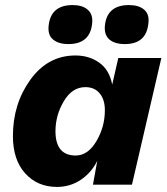

<svg xmlns="http://www.w3.org/2000/svg" viewBox="-20 -729 658 758"><path d="M250 -555Q211 -555 189.5 -573Q168 -591 172 -627Q180 -709 267 -709Q305 -709 326 -691Q347 -673 344 -639Q337 -555 250 -555ZM473 -555Q433 -555 412 -573Q391 -591 394 -627Q402 -709 489 -709Q528 -709 549 -691Q570 -673 566 -639Q559 -555 473 -555ZM205 9Q128 9 79.5 -44.5Q31 -98 31 -192Q31 -319 100 -414.5Q169 -510 278 -510Q332 -510 372 -481.5Q412 -453 423 -395L447 -500H617L501 0H347L364 -94Q340 -46 298 -18.5Q256 9 205 9ZM279 -115Q327 -115 360.5 -171.5Q394 -228 394 -294Q394 -336 373.5 -360.5Q353 -385 317 -385Q265 -385 232 -329.5Q199 -274 199 -211Q199 -115 279 -115Z"/></svg>

Font: Elaine Sans
Style: Bold Italic
Weight: 700
Italic angle: -13°
Designer: Wei Huang
Foundry: Wei Huang
Version: Version 2.001;December 24, 2019;FontCreator 12.0.0.2547 64-b